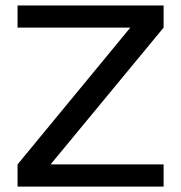

<svg xmlns="http://www.w3.org/2000/svg" viewBox="-20 -690 669 710"><path d="M585 -669.9V-587.9L167 -82H585V0H44.9V-82L461.9 -587.9H44.9V-669.9Z"/></svg>

Font: LT Wave Text
Style: Regular
Weight: 400
Designer: Daniel Lyons
Version: Version 2.5 (Glyphs App)